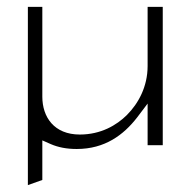

<svg xmlns="http://www.w3.org/2000/svg" viewBox="-20 -422 543 558"><path d="M61 116 103 101V-14L128 -3C149 6 173 11 203 11C285 11 339 -30 378 -80L409 -121V0H453V-402H409V-230C409 -170 382 -121 349 -88C319 -58 273 -31 212 -31C137 -31 103 -82 103 -141V-402H61Z"/></svg>

Font: Charger Sport
Style: HLExt
Weight: 100
Designer: Jasper
Foundry: Cannot Into Space Fonts
Version: Version 1.1